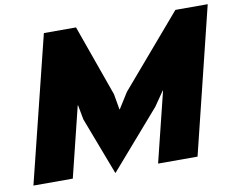

<svg xmlns="http://www.w3.org/2000/svg" viewBox="-86 -925 1303 1051"><g transform="rotate(-10 565.5 -399.5)"><path d="M1130.9 -810.1 931.2 2H711.9L808.1 -387.2H806.2L751 -307.1L474.1 11.2H472.2L351.1 -307.1L335.9 -388.2H334L237.8 2H19L220.2 -810.1H398.9L540 -414.1L555.2 -327.1H557.1L611.8 -414.1L951.2 -810.1Z"/></g></svg>

Font: Sinkin Sans 900 X Black Italic
Style: Regular
Weight: 950
Italic angle: -112°
Designer: Keith Bates
Foundry: K-Type
Version: Sinkin Sans (version 1.0)  by Keith Bates   •   © 2014   www